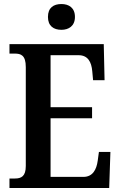

<svg xmlns="http://www.w3.org/2000/svg" viewBox="-20 -933 597 953"><path d="M285 -785C321 -785 352 -804 352 -849C352 -895 321 -913 285 -913C246 -913 218 -895 218 -849C218 -804 246 -785 285 -785ZM27 0H522L528 -179H471L465 -135C459 -91 440 -55 394 -55H231V-346H437V-401H231V-659H370C416 -659 434 -626 438 -579L442 -535H499L495 -714H27V-667H53C84 -667 108 -659 108 -600V-109C108 -58 86 -47 54 -47H27Z"/></svg>

Font: Noto Serif Bengali Condensed SemiBold
Style: Regular
Weight: 600
Width: 3
Designer: Juan Bruce, Universal Thirst, Indian Type Foundry and the Monotype Design Team.
Foundry: Monotype Imaging Inc.
Version: Version 2.003